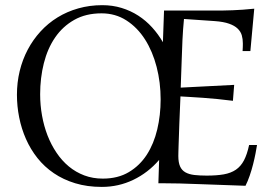

<svg xmlns="http://www.w3.org/2000/svg" viewBox="-20 -713 1050 747"><path d="M784.2 -29.8Q823.2 -29.8 850.8 -34.7Q878.4 -39.6 897.7 -52.7Q917 -65.9 929.2 -89.1Q941.4 -112.3 949.2 -148.9H980Q978 -135.7 974.1 -115.7Q970.2 -95.7 964.6 -73.5Q959 -51.3 951.4 -29.3Q943.8 -7.3 935.1 9.8Q837.9 6.8 755.9 3.4Q673.8 0 612.8 0H596.2L599.1 -90.8Q556.2 -41 498.8 -13.4Q441.4 14.2 376 14.2Q319.3 14.2 272.7 0Q226.1 -14.2 189.5 -39.1Q152.8 -64 125.7 -98.1Q98.6 -132.3 81.1 -172.1Q63.5 -211.9 54.7 -255.9Q45.9 -299.8 45.9 -344.2Q45.9 -392.1 56.6 -436.5Q67.4 -481 87.9 -519.8Q108.4 -558.6 137.7 -590.6Q167 -622.6 203.9 -645.3Q240.7 -668 284.7 -680.4Q328.6 -692.9 377.9 -692.9Q418 -692.9 453.1 -682.1Q488.3 -671.4 518.1 -652.1Q547.9 -632.8 571.8 -606.4Q595.7 -580.1 613.8 -548.8L618.2 -671.9H810.1Q829.6 -671.9 847.9 -672.1Q866.2 -672.4 885.3 -673.1Q904.3 -673.8 924.8 -675.3Q945.3 -676.8 969.2 -679.2L954.1 -514.2H923.8Q924.3 -523.9 924.6 -529.5Q924.8 -535.2 924.8 -538.3Q924.8 -541.5 924.8 -542.7Q924.8 -543.9 924.8 -544.9Q924.8 -561 920.7 -575.7Q916.5 -590.3 904.5 -601.8Q892.6 -613.3 871.3 -620.8Q850.1 -628.4 815.9 -630.9L695.8 -639.2Q691.9 -599.1 689.9 -557.9Q688 -516.6 687 -481.9L683.1 -372.1L891.1 -382.8L886.2 -320.8Q856.9 -324.7 826.9 -327.6Q796.9 -330.6 769.5 -332.5Q742.2 -334.5 719.5 -335.7Q696.8 -336.9 682.1 -337.9Q679.7 -279.3 677.7 -231Q676.8 -210.4 676.3 -189.9Q675.8 -169.4 675 -152.1Q674.3 -134.8 674.1 -122.6Q673.8 -110.4 673.8 -106Q673.8 -80.6 680.7 -65.4Q687.5 -50.3 701.4 -42.5Q715.3 -34.7 736.1 -32.2Q756.8 -29.8 784.2 -29.8ZM375 -661.1Q314 -661.1 269 -635.7Q224.1 -610.4 194.6 -567.4Q165 -524.4 150.6 -467Q136.2 -409.7 136.2 -346.2Q136.2 -303.7 143.6 -262.9Q150.9 -222.2 165 -185.8Q179.2 -149.4 200 -118.7Q220.7 -87.9 247.8 -65.4Q274.9 -43 308.1 -30.5Q341.3 -18.1 379.9 -18.1Q439 -18.1 481.4 -43.5Q523.9 -68.8 551.3 -111.3Q578.6 -153.8 591.8 -209.5Q605 -265.1 605 -326.2Q605 -392.1 589.4 -452.6Q573.7 -513.2 544.2 -559.6Q514.6 -606 471.9 -633.5Q429.2 -661.1 375 -661.1Z"/></svg>

Font: Simonetta
Style: Regular
Weight: 400
Version: Version 1.004